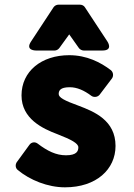

<svg xmlns="http://www.w3.org/2000/svg" viewBox="-20 -764 571 821"><path d="M52 -71C45 -61 45 -46 56 -37C108 6 184 37 258 37C392 37 474 -40 474 -140C474 -250 382 -287 316 -312C255 -334 231 -347 231 -362C231 -376 237 -391 278 -391C309 -391 339 -378 371 -354C381 -347 397 -348 406 -359L459 -429C466 -439 465 -455 454 -464C411 -497 351 -528 276 -528C157 -528 72 -459 72 -356C72 -256 162 -214 226 -190C285 -167 315 -151 315 -134C315 -117 307 -100 262 -100C220 -100 183 -118 141 -150C129 -159 114 -156 106 -145ZM113 -587C86 -547 134 -548 134 -548H214C221 -548 229 -552 234 -559L276 -617L317 -559C321 -553 330 -548 338 -548H418C466 -548 439 -587 439 -587L343 -733C339 -740 330 -744 322 -744H230C222 -744 214 -740 209 -733Z"/></svg>

Font: Falling Sky
Style: Blk
Weight: 900
Designer: Paul D. Hunt
Foundry: Adobe Systems Incorporated
Version: Version 1.02